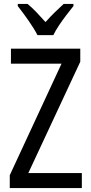

<svg xmlns="http://www.w3.org/2000/svg" viewBox="-20 -963 464 983"><path d="M399 0H30V-66L295 -637H36V-714H391V-647L125 -77H399ZM172 -783Q155 -816 126 -857.5Q97 -899 71 -932V-943H121Q142 -926 166 -901Q190 -876 213 -850Q239 -879 259.5 -899Q280 -919 306 -943H356V-932Q340 -912 320 -886Q300 -860 282 -833Q264 -806 253 -783Z"/></svg>

Font: Noto Sans Hebrew Condensed
Style: Regular
Weight: 400
Width: 3
Designer: Monotype Design Team
Foundry: Monotype Imaging Inc.
Version: Version 2.004; ttfautohint (v1.8.4.7-5d5b)